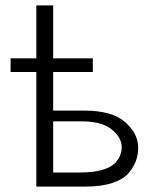

<svg xmlns="http://www.w3.org/2000/svg" viewBox="-20 -687 565 707"><path d="M19 -421.9V-472.2H113.8V-667H175.8V-472.2H321.8V-421.9H175.8V-279.8H289.1Q393.1 -279.8 440.9 -237.3Q488.8 -194.8 488.8 -144Q488.8 -119.1 481.4 -97.2Q474.1 -75.2 455.1 -51.5Q436 -27.8 395.5 -13.9Q355 0 296.9 0H113.8V-421.9ZM175.8 -51.8H274.9Q379.9 -51.8 412.1 -96.2Q428.2 -118.2 428.2 -145Q428.2 -180.2 391.6 -210.2Q355 -240.2 279.8 -240.2H175.8Z"/></svg>

Font: CMU Bright
Style: Roman
Weight: 500
Version: Version 0.7.0